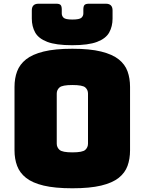

<svg xmlns="http://www.w3.org/2000/svg" viewBox="-20 -997 777 1032"><path d="M679 -189Q679 -143 665.5 -105.5Q652 -68 618 -41Q584 -14 523.5 0.5Q463 15 369 15Q275 15 214.5 0.5Q154 -14 120 -41Q86 -68 72 -105.5Q58 -143 58 -189V-530Q58 -576 72 -613.5Q86 -651 120 -678Q154 -705 214.5 -720Q275 -735 369 -735Q463 -735 523.5 -720Q584 -705 618 -678Q652 -651 665.5 -613.5Q679 -576 679 -530ZM285 -225Q285 -205 300 -191.5Q315 -178 369 -178Q424 -178 438.5 -191.5Q453 -205 453 -225V-494Q453 -514 438.5 -527Q424 -540 369 -540Q315 -540 300 -527Q285 -514 285 -494ZM585 -897Q585 -855 567 -822.5Q549 -790 502 -772Q455 -754 368 -754Q281 -754 234 -772Q187 -790 169 -822.5Q151 -855 151 -897V-941Q151 -977 187 -977H283Q299 -977 305.5 -970.5Q312 -964 312 -946V-925Q312 -911 322 -901.5Q332 -892 369 -892Q407 -892 417.5 -901.5Q428 -911 428 -925V-946Q428 -964 434.5 -970.5Q441 -977 458 -977H549Q585 -977 585 -941Z"/></svg>

Font: Bungee Spice
Style: Regular
Weight: 400
Designer: David Jonathan Ross
Foundry: David Jonathan Ross
Version: Version 2.000